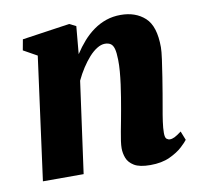

<svg xmlns="http://www.w3.org/2000/svg" viewBox="-68 -639 761 722"><g transform="rotate(-10 312.0 -278.0)"><path d="M256.5 -447.5Q273 -473 292 -494.5Q311 -516 333.5 -532Q356 -548 381.8 -556.8Q407.5 -565.5 437 -565.5Q494 -565.5 529.8 -532.8Q565.5 -500 565.5 -419.5Q565.5 -404.5 561.2 -373.5Q557 -342.5 551.5 -308.2Q546 -274 541.5 -247Q537.5 -222 532.5 -195Q527.5 -168 524 -143Q520.5 -118 520.5 -100Q520.5 -82 526.5 -77.2Q532.5 -72.5 539 -72.5Q547.5 -72.5 557.2 -77.2Q567 -82 583.5 -94.5L597 -60.5Q591.5 -52.5 573.2 -35.5Q555 -18.5 524.2 -4.2Q493.5 10 450 10Q409 10 388.5 -2.5Q368 -15 361 -33.5Q354 -52 354 -71Q354 -82 356.2 -98Q358.5 -114 362.2 -133.8Q366 -153.5 370 -174.8Q374 -196 377.5 -216Q381 -236.5 385 -260Q389 -283.5 392.2 -308.2Q395.5 -333 397.5 -357Q399.5 -381 399 -401.5Q398.5 -428.5 394.5 -443Q390.5 -457.5 382 -463.2Q373.5 -469 360 -469Q345.5 -469 329.8 -459.2Q314 -449.5 299 -432.8Q284 -416 270 -394.5Q256 -373 244.5 -348.5L196.5 0H41L104 -469L52 -498L59.5 -539L241 -565.5L266 -553Z"/></g></svg>

Font: Merriweather 24pt Black
Style: Italic
Weight: 900
Italic angle: -7.8°
Designer: Eben Sorkin
Foundry: Eben Sorkin
Version: Version 2.101